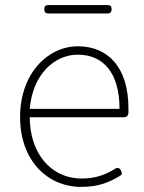

<svg xmlns="http://www.w3.org/2000/svg" viewBox="-20 -722 567 755"><path d="M386 -261H468C477 -261 484 -267 485 -277C485 -284 485 -291 485 -297C485 -453 408 -540 286 -540C169 -540 59 -434 59 -262C59 -90 167 13 300 13C371 13 414 -8 451 -30C460 -35 461 -41 456 -51C450 -62 442 -65 432 -58C396 -35 355 -20 302 -20C178 -20 97 -122 97 -261H290ZM361 -294H273H97C108 -427 192 -507 286 -507C385 -507 450 -437 450 -294ZM286 -702H170C159 -702 154 -697 154 -686C154 -675 159 -669 170 -669H286H403C414 -669 419 -675 419 -686C419 -697 414 -702 403 -702Z"/></svg>

Font: GenSenRounded2 TW EL
Style: Regular
Weight: 250
Version: Version 2.100;PS 2.1;hotconv 16.6.51;makeotf.lib2.5.65220 DE